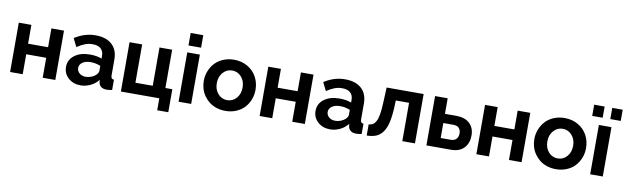

<svg xmlns="http://www.w3.org/2000/svg" viewBox="-49 -1306 6536 2008"><g transform="rotate(10 3219.5 -301.5)"><path d="M61 0V-523.9H194.8V-324.2H407.2V-523.9H541V0H407.2V-211.9H194.8V0Z M627.4 -154.8Q627.4 -231 689.9 -278.1Q752.4 -325.2 852.5 -325.2Q927.7 -325.2 978.5 -304.2V-332Q978.5 -382.3 949 -409.2Q919.4 -436 861.3 -436Q819.3 -436 781.2 -421.6Q743.2 -407.2 697.8 -377L654.3 -464.8Q759.3 -533.2 875.5 -533.2Q987.8 -533.2 1050 -477.1Q1112.3 -420.9 1112.3 -316.9V-149.9Q1112.3 -128.4 1119.6 -119.4Q1127 -110.4 1144.5 -108.9V0Q1110.8 6.8 1087.4 6.8Q1048.8 6.8 1027.6 -10Q1006.3 -26.9 1001.5 -55.2L998.5 -82Q964.8 -38.6 913.8 -14.4Q862.8 9.8 809.6 9.8Q731 9.8 679.2 -37.1Q627.4 -84 627.4 -154.8ZM953.6 -127.9Q978.5 -152.8 978.5 -173.8V-227.1Q927.2 -248 873.5 -248Q820.8 -248 787.6 -225.3Q754.4 -202.6 754.4 -166Q754.4 -134.3 779.8 -111.1Q805.2 -87.9 847.7 -87.9Q877.4 -87.9 906 -98.9Q934.6 -109.9 953.6 -127.9Z M1645.5 127V0H1237.3V-523.9H1371.1V-117.2H1555.2V-523.9H1689.5V-117.2H1763.2V127Z M1850.1 -597.2V-730H1983.9V-597.2ZM1850.1 0V-523.9H1983.9V0Z M2071.8 -261.2Q2071.8 -315.9 2091.3 -365.2Q2110.8 -414.6 2145.5 -451.9Q2180.2 -489.3 2232.7 -511.2Q2285.2 -533.2 2347.2 -533.2Q2429.7 -533.2 2492.9 -495.4Q2556.2 -457.5 2588.6 -396.2Q2621.1 -335 2621.1 -261.2Q2621.1 -207 2602.1 -158Q2583 -108.9 2548.6 -71.5Q2514.2 -34.2 2461.9 -12.2Q2409.7 9.8 2347.2 9.8Q2296.9 9.8 2252.9 -4.6Q2209 -19 2176.3 -44.4Q2143.6 -69.8 2119.6 -103.8Q2095.7 -137.7 2083.7 -178Q2071.8 -218.3 2071.8 -261.2ZM2347.2 -104Q2405.3 -104 2444.6 -148.9Q2483.9 -193.8 2483.9 -262.2Q2483.9 -330.1 2444.6 -374.5Q2405.3 -418.9 2347.2 -418.9Q2289.1 -418.9 2249.5 -374Q2210 -329.1 2210 -261.2Q2210 -192.9 2249.3 -148.4Q2288.6 -104 2347.2 -104Z M2710.9 0V-523.9H2844.7V-324.2H3057.1V-523.9H3190.9V0H3057.1V-211.9H2844.7V0Z M3277.3 -154.8Q3277.3 -231 3339.8 -278.1Q3402.3 -325.2 3502.4 -325.2Q3577.6 -325.2 3628.4 -304.2V-332Q3628.4 -382.3 3598.9 -409.2Q3569.3 -436 3511.2 -436Q3469.2 -436 3431.2 -421.6Q3393.1 -407.2 3347.7 -377L3304.2 -464.8Q3409.2 -533.2 3525.4 -533.2Q3637.7 -533.2 3700 -477.1Q3762.2 -420.9 3762.2 -316.9V-149.9Q3762.2 -128.4 3769.5 -119.4Q3776.9 -110.4 3794.4 -108.9V0Q3760.7 6.8 3737.3 6.8Q3698.7 6.8 3677.5 -10Q3656.2 -26.9 3651.4 -55.2L3648.4 -82Q3614.7 -38.6 3563.7 -14.4Q3512.7 9.8 3459.5 9.8Q3380.9 9.8 3329.1 -37.1Q3277.3 -84 3277.3 -154.8ZM3603.5 -127.9Q3628.4 -152.8 3628.4 -173.8V-227.1Q3577.1 -248 3523.4 -248Q3470.7 -248 3437.5 -225.3Q3404.3 -202.6 3404.3 -166Q3404.3 -134.3 3429.7 -111.1Q3455.1 -87.9 3497.6 -87.9Q3527.3 -87.9 3555.9 -98.9Q3584.5 -109.9 3603.5 -127.9Z M3849.1 6.8V-111.8Q3874.5 -112.8 3892.6 -123.5Q3910.6 -134.3 3925.3 -160.9Q3939.9 -187.5 3948.5 -236.3Q3957 -285.2 3960 -358.9L3967.3 -523.9H4360.4V0H4226.1V-407.2H4085L4083 -346.2Q4078.6 -243.7 4063.2 -175.8Q4047.9 -107.9 4018.1 -67.6Q3988.3 -27.3 3948 -10.7Q3907.7 5.9 3849.1 6.8Z M4481.9 0V-523.9H4615.7V-358.9H4734.9Q4827.6 -358.9 4878.2 -311.8Q4928.7 -264.6 4928.7 -184.1Q4928.7 -100.6 4880.6 -50.3Q4832.5 0 4744.1 0ZM4615.7 -102.1H4722.7Q4761.7 -102.1 4781.7 -124.8Q4801.8 -147.5 4801.8 -183.1Q4801.8 -218.8 4782.5 -240Q4763.2 -261.2 4721.7 -261.2H4615.7Z M5012.7 0V-523.9H5146.5V-324.2H5358.9V-523.9H5492.7V0H5358.9V-211.9H5146.5V0Z M5582 -261.2Q5582 -315.9 5601.6 -365.2Q5621.1 -414.6 5655.8 -451.9Q5690.4 -489.3 5742.9 -511.2Q5795.4 -533.2 5857.4 -533.2Q5939.9 -533.2 6003.2 -495.4Q6066.4 -457.5 6098.9 -396.2Q6131.3 -335 6131.3 -261.2Q6131.3 -207 6112.3 -158Q6093.3 -108.9 6058.8 -71.5Q6024.4 -34.2 5972.2 -12.2Q5919.9 9.8 5857.4 9.8Q5807.1 9.8 5763.2 -4.6Q5719.2 -19 5686.5 -44.4Q5653.8 -69.8 5629.9 -103.8Q5606 -137.7 5594 -178Q5582 -218.3 5582 -261.2ZM5857.4 -104Q5915.5 -104 5954.8 -148.9Q5994.1 -193.8 5994.1 -262.2Q5994.1 -330.1 5954.8 -374.5Q5915.5 -418.9 5857.4 -418.9Q5799.3 -418.9 5759.8 -374Q5720.2 -329.1 5720.2 -261.2Q5720.2 -192.9 5759.5 -148.4Q5798.8 -104 5857.4 -104Z M6136.2 -605V-724.1H6247.1V-605ZM6328.1 -605V-724.1H6439V-605ZM6221.2 0V-523.9H6355V0Z"/></g></svg>

Font: Rawline
Style: Bold
Weight: 700
Designer: Matt McInerney, Pablo Impallari, Rodrigo Fuenzalida
Foundry: Matt McInerney, Pablo Impallari, Rodrigo Fuenzalida
Version: Version 4.020;PS 004.020;hotconv 1.0.88;makeotf.lib2.5.64775